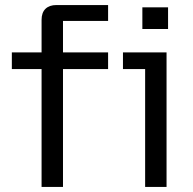

<svg xmlns="http://www.w3.org/2000/svg" viewBox="-20 -742 767 762"><path d="M204 -722H409V-659H230V-534H409V-468H230V0H145V-468H27V-534H145V-663Q145 -692 160.5 -707Q176 -722 204 -722ZM468 -534H641V0H556V-468H468ZM545 -713H647V-627H545Z"/></svg>

Font: Mozilla Text BETA
Style: Regular
Weight: 400
Designer: Studio DRAMA
Foundry: Studio DRAMA
Version: Version 0.100